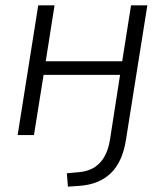

<svg xmlns="http://www.w3.org/2000/svg" viewBox="-20 -505 617 718"><path d="M234 193 230 143 273 139Q372 132 391 19L429 -225H143L107 0H46L123 -485H184L151 -276H437L470 -485H531L451 18Q438 101 394 143Q350 185 277 190Z"/></svg>

Font: Nunito Sans Light
Style: Italic
Weight: 300
Italic angle: -9°
Designer: Vernon Adams
Foundry: Vernon Adams
Version: Version 3.006; ttfautohint (v1.8.3)